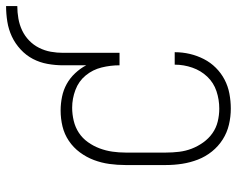

<svg xmlns="http://www.w3.org/2000/svg" viewBox="-92 -660 761 616"><g transform="rotate(-90 288.0 -352.5)"><path d="M247 8Q221 8 195.5 2Q170 -4 148 -18Q126 -32 109.5 -52.5Q93 -73 83.5 -97.5Q74 -122 70 -148Q66 -174 66 -200V-330Q66 -356 69.5 -381.5Q73 -407 82 -431Q91 -455 106.5 -476Q122 -497 143.5 -511.5Q165 -526 190 -532Q215 -538 241 -538Q263 -538 285 -533.5Q307 -529 326 -518.5Q345 -508 360.5 -491.5Q376 -475 386 -456V-530Q386 -555 390.5 -580Q395 -605 406.5 -627Q418 -649 437 -666.5Q456 -684 478.5 -694.5Q501 -705 526 -709Q551 -713 576 -713V-677Q556 -677 536 -673.5Q516 -670 498 -661.5Q480 -653 465.5 -639Q451 -625 442 -607Q433 -589 429.5 -569.5Q426 -550 426 -530V-349H386Q386 -378 379 -406.5Q372 -435 353.5 -457.5Q335 -480 307 -490.5Q279 -501 250 -501Q229 -501 208 -496Q187 -491 169.5 -479.5Q152 -468 139.5 -450.5Q127 -433 119.5 -413Q112 -393 109 -372Q106 -351 106 -330V-200Q106 -179 108.5 -158Q111 -137 118.5 -117.5Q126 -98 138.5 -80.5Q151 -63 168 -51Q185 -39 205.5 -34Q226 -29 247 -29Q276 -29 303 -38Q330 -47 349.5 -67.5Q369 -88 378.5 -115.5Q388 -143 388 -171Q388 -171 388 -171.5Q388 -172 388 -172H428Q428 -172 428 -171.5Q428 -171 428 -171Q428 -147 422.5 -123.5Q417 -100 406 -78.5Q395 -57 378 -40Q361 -23 340 -12Q319 -1 295 3.5Q271 8 247 8Z"/></g></svg>

Font: Iosevka Slab Extralight
Style: Regular
Weight: 200
Monospace: yes
Designer: Belleve Invis
Foundry: Belleve Invis
Version: Version 11.1.1; ttfautohint (v1.8.3)